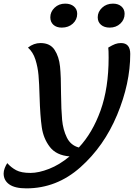

<svg xmlns="http://www.w3.org/2000/svg" viewBox="-78 -837 764 1057"><path d="M639 -540Q639 -378 567 -205Q495 -32 364.5 84Q234 200 67 200Q4 200 -27 178Q-58 156 -58 118Q-58 104 -52 88.5Q-46 73 -38 61Q-17 85 11 100Q39 115 90 115Q135 115 192.5 92.5Q250 70 305 24Q232 18 196.5 -28Q161 -74 152 -136.5Q143 -199 140 -302Q138 -378 134 -423Q130 -468 117 -509Q104 -550 76 -575Q108 -600 145 -600Q198 -600 222.5 -562.5Q247 -525 252.5 -470.5Q258 -416 258 -322Q259 -231 264 -177Q269 -123 290 -80Q311 -37 356 -25Q431 -105 475.5 -228.5Q520 -352 520 -520Q520 -561 518 -575Q541 -589 556 -594.5Q571 -600 588 -600Q639 -600 639 -540ZM199 -742Q199 -772 222.5 -794.5Q246 -817 281 -817Q311 -817 329 -801.5Q347 -786 347 -761Q347 -729 323 -707Q299 -685 262 -685Q233 -685 216 -700.5Q199 -716 199 -742ZM460 -742Q460 -772 484 -794.5Q508 -817 544 -817Q573 -817 590.5 -801.5Q608 -786 608 -761Q608 -729 584.5 -707Q561 -685 526 -685Q496 -685 478 -700.5Q460 -716 460 -742Z"/></svg>

Font: Lemonada
Style: Regular
Weight: 400
Designer: Mohamed Gaber (Arabic) Eduardo Tunni (Latin)
Foundry: Kief Type Foundry
Version: Version 3.006